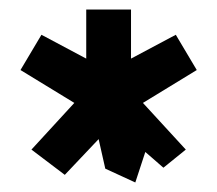

<svg xmlns="http://www.w3.org/2000/svg" viewBox="-20 -797 456 403"><path d="M264 -414 285 -478 323 -445 370 -483 280 -581 393 -650 349 -724 255 -674V-777H161V-674L67 -724L23 -650L136 -581L46 -483L116 -430L187 -505L201 -443Z"/></svg>

Font: Bluebird
Style: SfBd
Weight: 700
Designer: Jasper
Foundry: Cannot Into Space Fonts
Version: Version 0.98